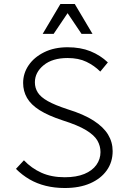

<svg xmlns="http://www.w3.org/2000/svg" viewBox="-20 -935 655 963"><path d="M60 -88 100 -131Q138 -91 188 -68.5Q238 -46 305 -46Q363 -46 403 -62.5Q443 -79 463.5 -108Q484 -137 484 -172Q484 -203 468.5 -230Q453 -257 412 -282Q371 -307 295 -331Q222 -355 178.5 -382.5Q135 -410 115.5 -444Q96 -478 96 -519Q96 -567 123.5 -607.5Q151 -648 201.5 -673Q252 -698 319 -698Q384 -698 433.5 -678Q483 -658 521 -622L483 -576Q453 -606 413.5 -625Q374 -644 319 -644Q243 -644 199 -608Q155 -572 155 -522Q155 -494 169.5 -471Q184 -448 219.5 -428Q255 -408 319 -387Q400 -362 449.5 -330Q499 -298 522 -260Q545 -222 545 -177Q545 -122 515.5 -80.5Q486 -39 432.5 -15.5Q379 8 305 8Q254 8 209.5 -3Q165 -14 128 -35.5Q91 -57 60 -88ZM194 -765 283 -915H355L444 -765H389L319 -869L249 -765Z"/></svg>

Font: Radio Canada Light
Style: Regular
Weight: 300
Designer: Charles Daoud, Etienne Aubert Bonn, Alexandre Saumier Demers, Jacques Le Bailly
Foundry: Radio-Canada
Version: Version 2.104;gftools[0.9.28.dev5+ged2979d]